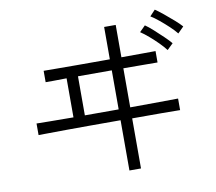

<svg xmlns="http://www.w3.org/2000/svg" viewBox="-88 -914 1177 1046"><g transform="rotate(-10 500.0 -390.5)"><path d="M545 29V-249H508Q438 -249 369.5 -249Q301 -249 243 -248.5Q185 -248 144.5 -247.5Q104 -247 91 -247V-311Q108 -310 163.5 -310Q219 -310 295 -309V-525Q252 -524 220.5 -524Q189 -524 179 -524V-587Q195 -587 244 -586.5Q293 -586 363.5 -586Q434 -586 511 -586H545V-765H609V-586Q674 -586 725 -586.5Q776 -587 798 -587V-524Q775 -524 724.5 -524.5Q674 -525 609 -525V-309Q700 -310 771.5 -310Q843 -310 874 -311V-247Q842 -248 771 -248Q700 -248 609 -248V29ZM358 -309H545V-525H358ZM864 -581Q849 -601 826 -624Q803 -647 778 -668.5Q753 -690 733 -703L765 -735Q783 -723 808.5 -700Q834 -677 859 -653Q884 -629 897 -613ZM937 -660Q922 -679 898 -701.5Q874 -724 848.5 -745Q823 -766 803 -778L833 -810Q851 -798 878 -776Q905 -754 930.5 -731.5Q956 -709 970 -693Z"/></g></svg>

Font: Zen Kaku Gothic New
Style: Regular
Weight: 400
Designer: Yoshimichi Ohira
Foundry: Positype
Version: Version 1.001